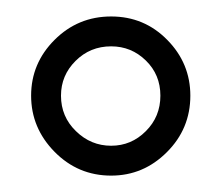

<svg xmlns="http://www.w3.org/2000/svg" viewBox="-20 -639 268 232"><path d="M210 -523.4Q210 -483.4 181.6 -455.1Q153.3 -426.8 114.3 -426.8Q74.2 -426.8 45.9 -455.6Q17.6 -484.4 17.6 -523.4Q17.6 -562.5 45.9 -590.8Q74.2 -619.1 114.3 -619.1Q154.3 -619.1 182.1 -590.8Q210 -562.5 210 -523.4ZM53.7 -523.4Q53.7 -498 71.8 -480.5Q89.8 -462.9 114.3 -462.9Q138.7 -462.9 156.2 -480.5Q173.8 -498 173.8 -523.4Q173.8 -548.8 156.2 -565.9Q138.7 -583 114.3 -583Q88.9 -583 71.3 -565.4Q53.7 -547.9 53.7 -523.4Z"/></svg>

Font: Crimson Text
Style: Regular
Weight: 400
Version: Version 0.13